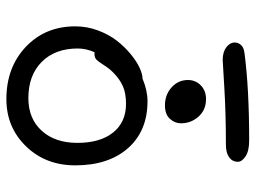

<svg xmlns="http://www.w3.org/2000/svg" viewBox="-116 -684 773 580"><g transform="rotate(90 270.0 -394.5)"><path d="M162.1 -681.2Q137.7 -681.2 123.3 -692.1Q108.9 -703.1 108.9 -717.8Q108.9 -728 116.5 -736.6Q124 -745.1 141.1 -747.1Q248.5 -761.2 404.8 -761.2Q436.5 -761.2 452.9 -750.2Q469.2 -739.3 469.2 -727.1Q469.2 -710.4 455.6 -700.7Q441.9 -690.9 418 -690.9Q321.3 -690.9 242.9 -686Q164.6 -681.2 162.1 -681.2ZM298.8 -506.8Q266.6 -506.8 244.4 -526.9Q222.2 -546.9 222.2 -576.2Q222.2 -599.6 238.5 -615.2Q254.9 -630.9 279.8 -630.9Q312.5 -630.9 332.8 -608.2Q353 -585.4 353 -555.2Q353 -536.6 339.4 -521.7Q325.7 -506.8 298.8 -506.8ZM279.8 -27.8Q184.1 -27.8 122.1 -86.4Q60.1 -145 60.1 -235.8Q60.1 -271.5 72.5 -304.7Q85 -337.9 103.5 -361.6Q122.1 -385.3 144 -403.3Q166 -421.4 185.3 -430.2Q204.6 -439 217.8 -439Q253.9 -454.1 286.1 -454.1Q376 -454.1 428 -395.3Q480 -336.4 480 -235.8Q480 -146.5 422.6 -87.2Q365.2 -27.8 279.8 -27.8ZM127 -243.2Q127 -174.8 167.5 -134.5Q208 -94.2 276.9 -94.2Q338.9 -94.2 375.5 -134.5Q412.1 -174.8 412.1 -242.2Q412.1 -311 380.9 -350.1Q349.6 -389.2 293.9 -389.2Q262.2 -389.2 240.7 -379.6Q219.2 -370.1 199.2 -350.1Q187 -337.9 177.2 -322.3Q167.5 -306.6 161.1 -300.3Q154.8 -293.9 143.1 -293.9H138.2Q127 -269 127 -243.2Z"/></g></svg>

Font: Shantell Sans Irregular
Style: Regular
Weight: 300
Designer: Stephen Nixon, Anya Danilova, Shantell Martin
Foundry: Arrow Type
Version: Version 1.006;[9816181b4]